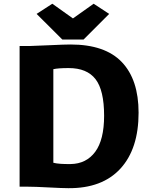

<svg xmlns="http://www.w3.org/2000/svg" viewBox="-20 -986 787 1014"><path d="M309.1 -777.3 173.3 -912.6 256.3 -966.3 365.2 -888.7 474.6 -966.3 556.6 -912.6 421.4 -777.3ZM83.5 0V-743.2H141.1Q156.7 -743.2 239 -747.1Q321.3 -751 352.5 -751Q534.7 -751 623.3 -658.2Q711.9 -565.4 711.9 -390.6Q711.9 -199.7 615.7 -95.2Q519.5 9.3 340.8 7.8Q310.1 7.8 237.1 3.9Q164.1 0 129.9 0ZM261.7 -126.5Q291 -118.7 352.5 -119.6Q435.5 -120.6 482.7 -184.1Q529.8 -247.6 529.8 -374.5Q529.8 -509.8 484.4 -568.1Q439 -626.5 342.8 -626.5Q287.1 -626.5 261.7 -620.6Z"/></svg>

Font: HaufeMerriweatherSans
Style: Bold
Weight: 700
Designer: Eben Sorkin
Foundry: Eben Sorkin
Version: Version 1.56